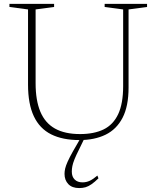

<svg xmlns="http://www.w3.org/2000/svg" viewBox="-20 -702 797 976"><path d="M606 -264.5V-654L512 -666.5V-682.5H727.5V-666.5L633.5 -654V-257Q633.5 -162 603 -103.2Q572.5 -44.5 516.5 -17.2Q460.5 10 384 10Q298 10 239.8 -19.2Q181.5 -48.5 152 -111Q122.5 -173.5 122.5 -272V-654L28 -666.5V-682.5H255V-666.5L161 -654V-279Q161 -191.5 185.2 -134Q209.5 -76.5 259.5 -48.5Q309.5 -20.5 387 -20.5Q458 -20.5 506.8 -44.2Q555.5 -68 580.8 -121.8Q606 -175.5 606 -264.5ZM382.5 56.5Q366.5 88 358.5 108.2Q350.5 128.5 347.8 142.5Q345 156.5 345 170.5Q345 196 359.5 210.5Q374 225 399.5 225Q419 225 436.5 216.8Q454 208.5 475 190.5L480.5 204.5Q461 223.5 445.2 234.5Q429.5 245.5 414.8 249.8Q400 254 382.5 254Q346.5 254 327.2 233.8Q308 213.5 308 182Q308 169.5 311.2 155Q314.5 140.5 323.8 119.8Q333 99 351 67L393.5 -6.5H413Z"/></svg>

Font: Newsreader ExtraLight
Style: Regular
Weight: 250
Designer: Hugues Gentile
Foundry: Production Type
Version: Version 1.003